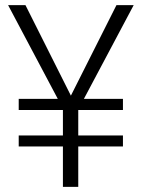

<svg xmlns="http://www.w3.org/2000/svg" viewBox="-20 -731 556 751"><path d="M11.7 -710.9H79.6L257.3 -356.9L435.5 -710.9H502.9L308.1 -344.2H460.9V-300.8H286.1V-201.2H460.9V-158.2H286.1V0H226.1V-158.2H53.2V-201.2H226.1V-300.8H53.2V-344.2H206.1Z"/></svg>

Font: Roboto Light
Style: Regular
Weight: 300
Designer: Google
Version: Version 2.137; 2017